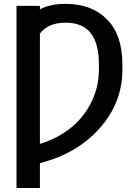

<svg xmlns="http://www.w3.org/2000/svg" viewBox="-20 -757 709 982"><path d="M184.1 -727.1V-709.5Q237.3 -737.3 314.5 -737.3Q448.7 -737.3 527.3 -658Q606 -578.6 606 -426.3V-400.4Q605.5 -231 489.3 -100.6Q373 29.8 184.1 77.1V204.6H64.5V-727.1ZM184.1 -21Q244.1 -39.1 294.2 -69.6Q344.2 -100.1 379.4 -137.2Q414.6 -174.3 438.7 -218.3Q462.9 -262.2 474.4 -307.9Q485.8 -353.5 485.8 -400.4V-427.7Q485.8 -534.2 444.1 -587.6Q402.3 -641.1 315.4 -641.1Q226.6 -641.1 184.1 -585.4Z"/></svg>

Font: Karasuma Gothic
Style: Regular
Weight: 500
Designer: Rasmus Andersson / Ryoko Nishizuka
Foundry: Genbu
Version: Version 1.00